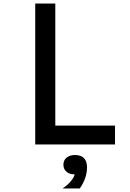

<svg xmlns="http://www.w3.org/2000/svg" viewBox="-20 -820 740 1090"><path d="M180 0V-800H294V-107H633V0ZM335 250Q365 230 382.5 208.5Q400 187 404 170Q375 170 357.5 155Q340 140 340 115Q340 90 358 75Q376 60 405 60Q474 60 474 130Q474 191 433 250Z"/></svg>

Font: Martian Mono
Style: Regular
Weight: 400
Monospace: yes
Designer: Roman Shamin
Foundry: Evil Martians
Version: Version 1.000; ttfautohint (v1.8.4.7-5d5b)